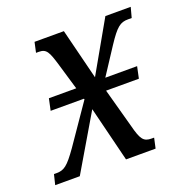

<svg xmlns="http://www.w3.org/2000/svg" viewBox="-117 -631 703 726"><g transform="rotate(-20 234.5 -268.0)"><path d="M-15 0H84L215 -222L270 0H389L398 -41H388C356 -41 346 -54 331 -113L288 -270H420L430 -317H302L372 -424C411 -483 427 -495 458 -495H473L484 -536H382L266 -332L215 -536H97L88 -495H99C130 -495 137 -479 154 -422L185 -317H75L65 -270H199L200 -267L92 -110C51 -52 36 -41 5 -41H-5Z"/></g></svg>

Font: Noto Serif ExtraCondensed
Style: Italic
Weight: 400
Width: 2
Italic angle: -12°
Designer: Monotype Design Team
Foundry: Monotype Imaging Inc.
Version: Version 2.014